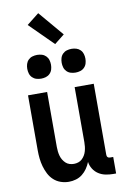

<svg xmlns="http://www.w3.org/2000/svg" viewBox="-105 -1032 709 1099"><g transform="rotate(-10 250.0 -482.5)"><path d="M204 8Q180 8 157 0Q134 -8 116.5 -24Q99 -40 88 -61.5Q77 -83 70.5 -106Q64 -129 61.5 -152.5Q59 -176 59 -200V-520H170V-200Q170 -187 171.5 -174Q173 -161 176.5 -148.5Q180 -136 186.5 -125Q193 -114 202.5 -105Q212 -96 224.5 -92Q237 -88 250 -88Q263 -88 275.5 -92Q288 -96 297.5 -105Q307 -114 313.5 -125Q320 -136 323.5 -148.5Q327 -161 328.5 -174Q330 -187 330 -200V-520H441V-108Q441 -104 442 -100Q443 -96 446 -93Q449 -90 453 -89Q457 -88 461 -88H478V8H461Q439 8 417 3.5Q395 -1 376.5 -13Q358 -25 346 -44Q334 -63 331 -85Q323 -65 311 -47.5Q299 -30 282.5 -17Q266 -4 245.5 2Q225 8 204 8ZM350 -601Q336 -601 322.5 -605Q309 -609 299 -619Q289 -629 285 -642.5Q281 -656 281 -670Q281 -684 285 -697.5Q289 -711 299 -721Q309 -731 322.5 -735Q336 -739 350 -739Q364 -739 377.5 -735Q391 -731 401 -721Q411 -711 415 -697.5Q419 -684 419 -670Q419 -656 415 -642.5Q411 -629 401 -619Q391 -609 377.5 -605Q364 -601 350 -601ZM150 -601Q136 -601 122.5 -605Q109 -609 99 -619Q89 -629 85 -642.5Q81 -656 81 -670Q81 -684 85 -697.5Q89 -711 99 -721Q109 -731 122.5 -735Q136 -739 150 -739Q164 -739 177.5 -735Q191 -731 201 -721Q211 -711 215 -697.5Q219 -684 219 -670Q219 -656 215 -642.5Q211 -629 201 -619Q191 -609 177.5 -605Q164 -601 150 -601ZM263 -782 127 -917 198 -973 321 -828Z"/></g></svg>

Font: Iosevka Algr
Style: Bold
Weight: 700
Monospace: yes
Designer: Belleve Invis
Foundry: Belleve Invis
Version: Version 26.0.2; ttfautohint (v1.8.3)